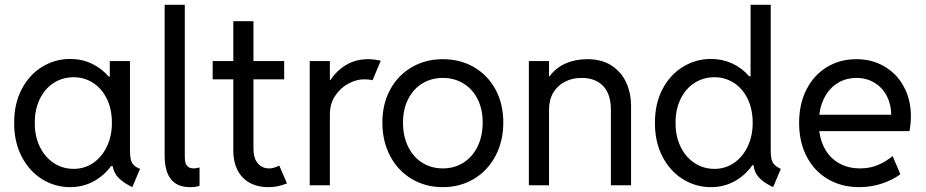

<svg xmlns="http://www.w3.org/2000/svg" viewBox="-20 -772 3858 800"><path d="M449.2 -80.1H442.9Q412.1 -38.6 368.2 -15.4Q324.2 7.8 272.5 7.8Q209 7.8 155.5 -25.4Q102.1 -58.6 70.3 -119.6Q38.6 -180.7 39.1 -259.8Q38.6 -339.4 70.1 -399.9Q101.6 -460.4 155.3 -493.4Q209 -526.4 272.5 -526.4Q320.3 -526.4 361.3 -507.3Q402.3 -488.3 432.6 -453.1H437.5V-517.6H521.5V-146.5Q521.5 -122.6 524.9 -108.2Q528.3 -93.8 537.4 -84.5Q546.4 -75.2 563.5 -68.4L531.2 7.8Q494.6 -10.3 474.9 -29.8Q455.1 -49.3 449.2 -80.1ZM446.3 -259.8Q446.3 -317.4 425 -360.6Q403.8 -403.8 367.4 -427Q331.1 -450.2 287.1 -450.2Q240.2 -450.2 203.1 -426Q166 -401.9 145.3 -358.4Q124.5 -314.9 125 -259.8Q124.5 -205.6 145.3 -161.9Q166 -118.2 203.1 -93.3Q240.2 -68.4 287.1 -68.4Q332.5 -68.4 368.7 -93.3Q404.8 -118.2 425.5 -161.9Q446.3 -205.6 446.3 -259.8Z M666 -124V-752H750V-122.1Q750 -107.4 752 -96.9Q753.9 -86.4 762.2 -78.4Q770.5 -70.3 788.1 -70.3Q795.9 -70.3 811.5 -74.2V2Q796.9 7.8 771.5 7.8Q666 7.8 666 -124Z M952.1 -143.6V-441.4H866.2V-517.6H952.1V-683.6H1036.1V-517.6H1164.1V-441.4H1036.1V-152.3Q1036.1 -112.8 1054 -91.6Q1071.8 -70.3 1101.6 -70.3Q1120.1 -70.3 1143.6 -82L1175.8 -7.8Q1136.7 7.8 1099.6 7.8Q1051.8 7.8 1018.8 -11.2Q985.8 -30.3 969 -64.5Q952.1 -98.6 952.1 -143.6Z M1270.5 -517.6H1354.5V-438.5H1356.9Q1382.8 -478 1422.6 -501.7Q1462.4 -525.4 1513.7 -525.4Q1529.3 -525.4 1544.4 -523.2Q1559.6 -521 1566.4 -518.6L1532.2 -437.5Q1529.3 -439 1518.8 -440.2Q1508.3 -441.4 1496.1 -441.4Q1464.8 -441.4 1431.6 -423.6Q1398.4 -405.8 1376.5 -372.8Q1354.5 -339.8 1354.5 -295.9V0H1270.5Z M1573.2 -261.7Q1573.2 -338.9 1605.7 -398.7Q1638.2 -458.5 1695.6 -491.9Q1752.9 -525.4 1825.2 -525.4Q1897.9 -525.4 1955.3 -491.9Q2012.7 -458.5 2044.9 -398.7Q2077.1 -338.9 2077.1 -261.7Q2077.1 -183.6 2044.4 -122.1Q2011.7 -60.5 1954.3 -26.4Q1897 7.8 1825.2 7.8Q1752.9 7.8 1695.6 -26.4Q1638.2 -60.5 1605.7 -121.8Q1573.2 -183.1 1573.2 -261.7ZM1991.2 -261.7Q1991.2 -316.9 1970 -359.1Q1948.7 -401.4 1910.9 -424.3Q1873 -447.3 1825.2 -447.3Q1777.3 -447.3 1739.7 -424.3Q1702.1 -401.4 1680.7 -359.1Q1659.2 -316.9 1659.2 -261.7Q1659.2 -205.1 1680.2 -161.6Q1701.2 -118.2 1739 -94.2Q1776.9 -70.3 1825.2 -70.3Q1873 -70.3 1910.9 -94.2Q1948.7 -118.2 1970 -161.6Q1991.2 -205.1 1991.2 -261.7Z M2183.6 -517.6H2267.6V-454.1H2270Q2294.9 -488.8 2335.7 -507.1Q2376.5 -525.4 2426.8 -525.4Q2488.8 -525.4 2529.8 -497.8Q2570.8 -470.2 2590.1 -426Q2609.4 -381.8 2609.4 -332V0H2525.4V-314.5Q2525.4 -379.4 2493.4 -413.3Q2461.4 -447.3 2403.3 -447.3Q2364.7 -447.3 2334 -431.6Q2303.2 -416 2285.4 -386.2Q2267.6 -356.4 2267.6 -314.5V0H2183.6Z M3119.6 -84H3115.2Q3084.5 -40.5 3040 -16.4Q2995.6 7.8 2942.4 7.8Q2878.9 7.8 2825.4 -25.4Q2772 -58.6 2740.2 -119.6Q2708.5 -180.7 2709 -259.8Q2708.5 -339.4 2740 -399.9Q2771.5 -460.4 2825.2 -493.4Q2878.9 -526.4 2942.4 -526.4Q2989.7 -526.4 3030.8 -507.6Q3071.8 -488.8 3101.6 -454.1H3107.4V-752H3191.4V-143.6Q3191.4 -121.1 3194.8 -107.9Q3198.2 -94.7 3207.3 -85.4Q3216.3 -76.2 3233.4 -68.4L3201.2 7.8Q3160.6 -11.7 3141.6 -33Q3122.6 -54.2 3119.6 -84ZM3116.2 -259.8Q3116.2 -317.4 3095 -360.6Q3073.7 -403.8 3037.4 -427Q3001 -450.2 2957 -450.2Q2910.2 -450.2 2873 -426Q2835.9 -401.9 2815.2 -358.4Q2794.4 -314.9 2794.9 -259.8Q2794.4 -205.6 2815.2 -161.9Q2835.9 -118.2 2873 -93.3Q2910.2 -68.4 2957 -68.4Q3002.4 -68.4 3038.6 -93.3Q3074.7 -118.2 3095.5 -161.9Q3116.2 -205.6 3116.2 -259.8Z M3309.6 -259.8Q3309.6 -339.4 3340.6 -399.7Q3371.6 -460 3425.8 -492.7Q3480 -525.4 3547.9 -525.4Q3613.8 -525.4 3665.5 -494.9Q3717.3 -464.4 3746.3 -410.4Q3775.4 -356.4 3775.4 -288.1Q3775.4 -257.8 3769.5 -225.6H3393.6Q3399.4 -178.7 3421.9 -143.6Q3444.3 -108.4 3480.7 -89.4Q3517.1 -70.3 3563.5 -70.3Q3606 -70.3 3639.9 -85.2Q3673.8 -100.1 3699.2 -122.1L3731.4 -45.9Q3699.2 -22 3654.3 -7.1Q3609.4 7.8 3559.6 7.8Q3487.3 7.8 3430.4 -25.1Q3373.5 -58.1 3341.6 -118.9Q3309.6 -179.7 3309.6 -259.8ZM3693.4 -293.9Q3693.4 -335.9 3675.5 -371.1Q3657.7 -406.2 3624.5 -426.8Q3591.3 -447.3 3547.9 -447.3Q3507.3 -447.3 3474.4 -428.5Q3441.4 -409.7 3420.4 -375Q3399.4 -340.3 3393.6 -293.9Z"/></svg>

Font: Reddit Sans Strawberry
Style: Regular
Weight: 400
Designer: Stephen Hutchings
Foundry: Reddit
Version: Version 1.013